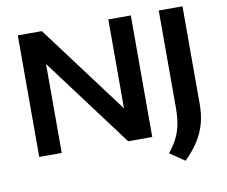

<svg xmlns="http://www.w3.org/2000/svg" viewBox="-94 -858 1359 1151"><g transform="rotate(-10 586.0 -282.5)"><path d="M84.5 0V-740H231L662.5 -162.5H635.5V-740H772.5V0H626L194.5 -577.5H221.5V0ZM945 175 854.5 113.5Q886 75 905.5 36.8Q925 -1.5 933.8 -46Q942.5 -90.5 942.5 -147.5V-740H1087V-143.5Q1087 -82.5 1073 -29.5Q1059 23.5 1027.8 73.5Q996.5 123.5 945 175Z"/></g></svg>

Font: Encode Sans SC Expanded SemiBold
Style: Regular
Weight: 600
Width: 7
Designer: Multiple Designers
Foundry: Impallari Type
Version: Version 3.002